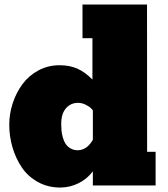

<svg xmlns="http://www.w3.org/2000/svg" viewBox="-20 -821 744 850"><path d="M668.9 0H391.1V-62.5Q366.2 -29.3 328.6 -10.3Q291 8.8 247.1 9.3Q191.9 9.3 147.5 -15.4Q103 -40 76.2 -80.3Q49.3 -120.6 35.2 -168.9Q21 -217.3 21 -268.6Q21 -317.4 36.4 -364.3Q51.8 -411.1 79.6 -448.7Q107.4 -486.3 150.1 -509.3Q192.9 -532.2 243.2 -532.2Q288.1 -532.2 322 -517.3Q356 -502.4 389.2 -468.8V-651.9H345.2V-800.8H630.9L631.3 -148.9H668.9ZM391.1 -332.5 383.8 -340.8Q376 -349.1 359.4 -357.4Q342.8 -365.7 325.2 -365.7Q293 -365.7 272 -341.6Q251 -317.4 251 -272.5Q251 -257.3 252.2 -243.4Q253.4 -229.5 258.1 -212.6Q262.7 -195.8 270.5 -184.1Q278.3 -172.4 292.2 -164.1Q306.2 -155.8 325.2 -155.8Q337.4 -155.8 348.9 -160.9Q360.4 -166 367.2 -172.1Q374 -178.2 380.4 -186.3Q386.7 -194.3 388.4 -197.5Q390.1 -200.7 391.1 -202.6Z"/></svg>

Font: Bevan
Style: Regular
Weight: 400
Foundry: vernon adams
Version: Version 1.000